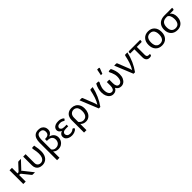

<svg xmlns="http://www.w3.org/2000/svg" viewBox="530 -2780 4997 4997"><g transform="rotate(-45 3028.5 -281.0)"><path d="M502.5 0H423Q400 0 389 -17.5L223 -225Q216.5 -235 208.5 -238.8Q200.5 -242.5 185.5 -242.5H160V0H71V-506H160V-302.5H183Q193.5 -302.5 200.2 -305.8Q207 -309 214 -317L374 -488.5Q386 -506 409.5 -506H490L304 -307.5Q291.5 -291 275 -281.5Q292.5 -270 304.5 -250Z M776 8Q709.5 8 664.5 -16Q619.5 -40 596.5 -83.2Q573.5 -126.5 573.5 -183.5V-506H662.5V-183.5Q662.5 -143.5 678 -116.8Q693.5 -90 720.5 -76.2Q747.5 -62.5 782 -62.5Q815.5 -62.5 846.5 -81.5Q878 -101 898.5 -146.5Q919 -192.5 919 -271.5Q919 -312.5 913.2 -353.2Q907.5 -394 899.5 -434Q892 -474 892 -480Q892 -495 900.5 -500.5Q909 -506 917 -506H978Q995 -408.5 1000.2 -365Q1005.5 -321.5 1005.5 -271.5Q1005.5 -199 986.8 -146Q968 -93 935.8 -59Q903.5 -25 862.2 -8.5Q821 8 776 8Z M1220 183.5H1131V-456Q1131 -538.5 1152.8 -598.5Q1174.5 -658.5 1220.8 -691Q1267 -723.5 1340.5 -723.5Q1406.5 -723.5 1449.5 -699Q1494 -672.5 1513.8 -632.5Q1533.5 -592.5 1533.5 -549.5Q1533.5 -489.5 1503.5 -451Q1473.5 -412.5 1422.5 -396Q1501.5 -376.5 1540.8 -326.2Q1580 -276 1580 -208.5Q1580 -151.5 1553.2 -102.5Q1526.5 -53.5 1475.5 -22.5Q1425.5 7 1358.5 7Q1271 7 1220 -51.5ZM1336.5 -62Q1387 -62 1421 -83Q1455 -104 1472.2 -139.2Q1489.5 -174.5 1489.5 -217Q1489.5 -268.5 1467.8 -299.5Q1446 -330.5 1409.5 -344Q1373 -358 1329 -358H1298V-428.5H1318.5Q1356 -428.5 1385.8 -439.5Q1415.5 -450.5 1432.5 -475.5Q1449.5 -500.5 1449.5 -542Q1449.5 -601.5 1418.8 -629.8Q1388 -658 1338.5 -658Q1275 -658 1247.5 -608.5Q1220 -559 1220 -453V-125Q1258.5 -62 1336.5 -62Z M1863 6.5Q1808.5 6.5 1762.5 -11.2Q1716.5 -29 1688.8 -62.8Q1661 -96.5 1661 -144.5Q1661 -190.5 1687.5 -220.5Q1714 -250.5 1758 -266Q1712 -285 1692 -316.5Q1672.5 -348 1672.5 -379Q1672.5 -413 1693.2 -444Q1714 -475 1757.2 -494.8Q1800.5 -514.5 1868 -514.5Q1972 -514.5 2033.5 -454.5L2013.5 -420.5Q2008.5 -413 2004 -410.2Q1999.5 -407.5 1993 -407.5Q1985 -407.5 1971.5 -416.5Q1958.5 -425.5 1934 -435.5Q1909.5 -445.5 1869 -445.5Q1813.5 -445.5 1786.5 -423.5Q1759 -401.5 1759 -371Q1759 -339.5 1789.2 -317Q1819.5 -294.5 1877.5 -294.5H1960V-235.5H1877.5Q1811.5 -235.5 1781.5 -212Q1751.5 -188.5 1751.5 -152.5Q1751.5 -115 1781.5 -88.2Q1811.5 -61.5 1868 -61.5Q1897 -61.5 1917.2 -67.5Q1937.5 -73.5 1951.8 -81.8Q1966 -90 1975.5 -98Q1983.5 -103.5 1990 -107.5Q1996.5 -111.5 2003 -111.5Q2014.5 -111.5 2020 -103L2045 -70.5Q2008.5 -29.5 1959.8 -11.5Q1911 6.5 1863 6.5Z M2225 171.5H2136V-290Q2136 -355 2161.8 -405.8Q2187.5 -456.5 2237.5 -485.5Q2287.5 -514.5 2361 -514.5Q2423.5 -514.5 2476.2 -485.5Q2529 -456.5 2560.8 -399Q2592.5 -341.5 2592.5 -256.5Q2592.5 -181 2566.2 -121.5Q2540 -62 2491 -27.5Q2442 7 2373.5 7Q2327 7 2289.8 -10Q2252.5 -27 2225 -56ZM2353.5 -62Q2403 -62 2435.5 -85.8Q2468 -109.5 2484.2 -153.2Q2500.5 -197 2500.5 -256.5Q2500.5 -322 2482.8 -363.2Q2465 -404.5 2433.5 -424Q2402 -443.5 2361 -443.5Q2323.5 -443.5 2292.8 -425.8Q2262 -408 2243.5 -374Q2225 -340 2225 -290V-132Q2252 -95 2285.2 -78.5Q2318.5 -62 2353.5 -62Z M2907 0H2852L2645.5 -506H2718.5Q2739.5 -506 2746 -488L2874.5 -161.5Q2886 -126.5 2892.5 -94Q2945 -174.5 2977.5 -275Q3010 -375.5 3030.5 -478.5Q3035.5 -506 3058 -506H3132.5Q3066.5 -219 2907 0Z M3675 8Q3621.5 8 3585.5 -16.5Q3549.5 -41.5 3529.5 -81.5Q3510.5 -42 3474.8 -17Q3439 8 3385 8Q3328.5 8 3285 -23.8Q3241.5 -55.5 3216.8 -113.8Q3192 -172 3192 -251Q3192 -374.5 3261 -506H3324.5Q3332 -506 3340.5 -500.8Q3349 -495.5 3349 -483Q3349 -476 3345.5 -466.5Q3333.5 -446.5 3318.8 -411.8Q3304 -377 3292.5 -334.8Q3281 -292.5 3281 -251Q3281 -148 3320.5 -100.5Q3351.5 -62.5 3395.5 -62.5Q3440.5 -62.5 3463 -101.5Q3485 -141 3485 -203.5V-338.5H3574.5V-203.5Q3574.5 -141 3597 -101.5Q3619 -62.5 3664.5 -62.5Q3708.5 -62.5 3740 -100.5Q3779 -148 3779 -251Q3779 -291 3768 -332.8Q3757 -374.5 3742 -409.8Q3727 -445 3714.5 -466.5Q3711 -476 3711 -483Q3711 -495.5 3719.5 -500.8Q3728 -506 3735.5 -506H3798.5Q3868 -373.5 3868 -251Q3868 -167.5 3842.2 -110.5Q3816.5 -53.5 3774 -23.5Q3730.5 8 3675 8ZM3555 -574H3502L3536 -746.5H3591.5Q3612 -746.5 3612.5 -727.5Q3612.5 -721.5 3610 -714.5Z M4184 0H4129L3922.5 -506H3995.5Q4016.5 -506 4023 -488L4151.5 -161.5Q4163 -126.5 4169.5 -94Q4222 -174.5 4254.5 -275Q4287 -375.5 4307.5 -478.5Q4312.5 -506 4335 -506H4409.5Q4343.5 -219 4184 0Z M4718.5 3.5Q4676 3.5 4648.5 -15Q4621 -33.5 4607.8 -65Q4594.5 -96.5 4594.5 -136V-434H4438V-472.5Q4438 -484 4445.5 -492.8Q4453 -501.5 4468.5 -501.5H4874.5V-466Q4874.5 -434 4843 -434H4683.5V-140.5Q4683.5 -62.5 4753 -63H4794V-35.5Q4794 -15.5 4771.2 -6Q4748.5 3.5 4718.5 3.5Z M5176 7Q5065 7 4999.5 -63.5Q4934 -134 4934 -254Q4934 -373.5 4999.5 -444Q5065 -514.5 5176 -514.5Q5287 -514.5 5352 -444Q5417 -373.5 5417 -254Q5417 -134 5352 -63.5Q5287 7 5176 7ZM5176 -62.5Q5228.5 -62.5 5261.2 -86.2Q5294 -110 5309.5 -153Q5325 -196 5325 -253.5Q5325 -310.5 5309.5 -353.8Q5294 -397 5261.2 -421Q5228.5 -445 5176 -445Q5123 -445 5090 -421Q5057 -397 5041.5 -353.8Q5026 -310.5 5026 -253.5Q5026 -196 5041.5 -153Q5057 -110 5090.2 -86.2Q5123.5 -62.5 5176 -62.5Z M5743.5 7Q5633.5 7 5567.2 -61.2Q5501 -129.5 5501 -248.5Q5501 -324 5531.2 -381.8Q5561.5 -439.5 5623.2 -472Q5685 -504.5 5778.5 -504.5H6052.5V-462.5Q6052.5 -453.5 6045 -444.5Q6037.5 -435.5 6023 -435.5H5902.5Q5983.5 -377 5983.5 -248.5Q5983.5 -172 5954.2 -114.5Q5925 -57 5871.2 -25Q5817.5 7 5743.5 7ZM5743 -62.5Q5820.5 -62.5 5856.2 -112.8Q5892 -163 5892 -252.5Q5892 -316.5 5871 -366.8Q5850 -417 5803.5 -435.5H5778Q5680 -435.5 5636.5 -386.8Q5593 -338 5593 -246.5Q5593 -152 5633 -107.2Q5673 -62.5 5743 -62.5Z"/></g></svg>

Font: Verano Sans
Style: Regular
Weight: 400
Designer: Lukasz Dziedzic with Adam Twardoch and Botio Nikoltchev
Foundry: tyPoland Lukasz Dziedzic
Version: Version 3.001;December 28, 2019;FontCreator 12.0.0.2547 64-b